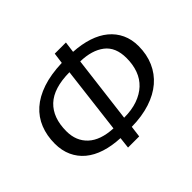

<svg xmlns="http://www.w3.org/2000/svg" viewBox="-153 -904 1119 1119"><g transform="rotate(-45 406.5 -344.5)"><path d="M326 0 334 -70Q266 -73 211.5 -90.5Q157 -108 119 -139.5Q81 -171 60.5 -216Q40 -261 40 -318Q40 -384 62 -439Q84 -494 128.5 -533.5Q173 -573 241 -596Q309 -619 402 -622L411 -689H503L494 -621Q562 -617 616.5 -599Q671 -581 709 -549.5Q747 -518 767.5 -474Q788 -430 788 -375Q788 -306 763.5 -250Q739 -194 693 -154.5Q647 -115 579.5 -93Q512 -71 427 -70L418 0ZM139 -321Q139 -241 191 -192.5Q243 -144 345 -139L395 -552Q264 -551 201.5 -492Q139 -433 139 -321ZM689 -375Q689 -465 633.5 -507.5Q578 -550 484 -552L433 -139Q496 -139 544 -156Q592 -173 624.5 -203.5Q657 -234 673 -277.5Q689 -321 689 -375Z"/></g></svg>

Font: Yekcdsyqcyvpieeyorgstswgcgt
Style: Regular
Weight: 400
Italic angle: -8°
Designer: Carrois Corporate & Edenspiekermann
Foundry: Carrois Corporate GbR & Edenspiekermann AG
Version: Version 2.001